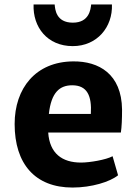

<svg xmlns="http://www.w3.org/2000/svg" viewBox="-20 -843 621 871"><path d="M46.4 -280.3C46.4 -99.6 139.2 7.8 309.1 7.8C395.5 7.8 479 -18.1 515.6 -47.9L490.7 -134.3C461.4 -118.2 387.2 -105.5 347.7 -105.5C261.7 -105.5 205.1 -147 198.7 -241.7H528.3C532.2 -266.6 533.7 -304.2 533.7 -346.2C531.7 -508.3 427.7 -565.4 312.5 -564.5C141.6 -563.5 46.4 -442.4 46.4 -280.3ZM201.7 -326.2C212.4 -424.8 251.5 -456.1 307.6 -456.1C376 -456.1 397 -407.7 392.1 -326.2ZM310.1 -633.8C419.9 -633.8 491.7 -719.7 487.8 -822.8H393.6C391.1 -801.3 385.3 -740.2 310.5 -740.2C233.9 -740.2 230 -800.8 228 -822.8H132.3C128.4 -719.7 194.8 -633.8 310.1 -633.8Z"/></svg>

Font: Merriweather Sans
Style: Bold
Weight: 700
Designer: Eben Sorkin ( eben@eyebytes.com )
Foundry: Eben Sorkin
Version: Version 1.003